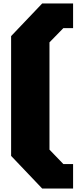

<svg xmlns="http://www.w3.org/2000/svg" viewBox="-20 -899 463 1106"><path d="M223 187 44 -1V-691L223 -879H401V-737H345L265 -655V-37L345 46H401V187Z"/></svg>

Font: Tomorrow ExtraBold
Style: Regular
Weight: 800
Designer: Tony de Marco, Monica Rizzolli
Foundry: Just in Type
Version: Version 2.002